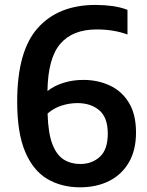

<svg xmlns="http://www.w3.org/2000/svg" viewBox="-20 -770 610 799"><path d="M313 9.5Q236 9.5 177 -25.2Q118 -60 84.8 -138.2Q51.5 -216.5 51.5 -347Q51.5 -557.5 137.2 -653.5Q223 -749.5 377.5 -749.5Q413.5 -749.5 448 -744.8Q482.5 -740 510.5 -729V-626.5Q453 -647.5 382 -647.5Q282.5 -647.5 231 -587.8Q179.5 -528 177.5 -391Q205.5 -413.5 244.8 -425.5Q284 -437.5 326 -437.5Q387 -437.5 437 -414.2Q487 -391 516.5 -342.5Q546 -294 546 -218.5Q546 -145 516.2 -94Q486.5 -43 434 -16.8Q381.5 9.5 313 9.5ZM302 -341Q270 -341 237 -330.8Q204 -320.5 178 -297.5Q180.5 -215 198.2 -169.5Q216 -124 245.8 -105.8Q275.5 -87.5 314 -87.5Q362.5 -87.5 395.5 -117.5Q428.5 -147.5 428.5 -214Q428.5 -281 393.2 -311Q358 -341 302 -341Z"/></svg>

Font: Encode Sans SmCnd SmBold
Style: Regular
Weight: 600
Width: 4
Designer: Multiple Designers
Foundry: Impallari Type
Version: Version 3.002; ttfautohint (v1.8.3) -l 8 -r 50 -G 200 -x 14 